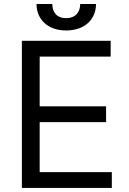

<svg xmlns="http://www.w3.org/2000/svg" viewBox="-20 -929 638 949"><path d="M88.1 0H532.7V-78.1H176.1V-325.3H504.3V-403.4H176.1V-649.1H527V-727.3H88.1ZM376.4 -909.1C376.4 -872.2 356.5 -839.5 306.8 -839.5C257.1 -839.5 238.6 -872.2 238.6 -909.1H160.5C160.5 -832.4 217.3 -778.4 306.8 -778.4C397.7 -778.4 454.5 -832.4 454.5 -909.1Z"/></svg>

Font: Karasuma Gothic
Style: Regular
Weight: 400
Designer: Rasmus Andersson, Ryoko Nishizuka
Foundry: Genbu
Version: Version 1.00